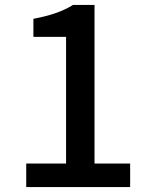

<svg xmlns="http://www.w3.org/2000/svg" viewBox="-20 -756 610 776"><path d="M86 0H506V-95H362V-736H275C233 -710 184 -693 115 -680V-607H247V-95H86Z"/></svg>

Font: Noto Sans T Chinese Medium
Style: Regular
Weight: 500
Designer: Ryoko NISHIZUKA (kana & ideographs); Paul D. Hunt (Latin, Greek & Cyrillic); Wenlong ZHANG (bopomofo); Sandoll Communica
Foundry: Adobe Systems Incorporated
Version: Version 1.000;PS 1;hotconv 1.0.78;makeotf.lib2.5.61930